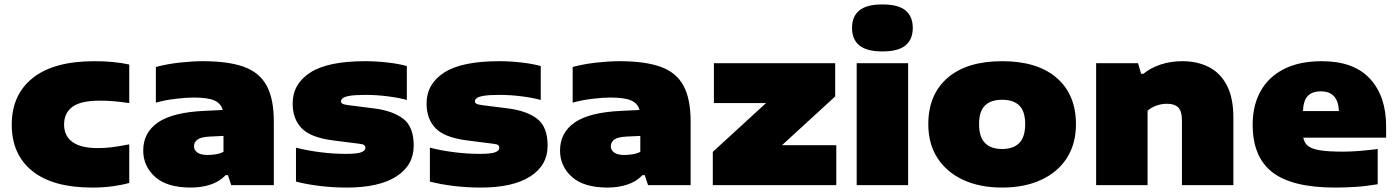

<svg xmlns="http://www.w3.org/2000/svg" viewBox="-20 -835 6300 866"><path d="M396 11Q218.5 11 125.8 -63.5Q33 -138 33 -273Q33 -408 128 -483.5Q223 -559 406 -559Q494 -559 563 -544V-370Q526.5 -375.5 495.5 -378.2Q464.5 -381 430 -381Q344 -381 306.5 -353Q269 -325 269 -273Q269 -222 307 -194.5Q345 -167 420 -167Q454 -167 485.2 -171Q516.5 -175 563 -184V-10Q532.5 -1 489.5 5Q446.5 11 396 11Z M841 11Q733 11 679.5 -37.2Q626 -85.5 626 -156Q626 -236.5 692.2 -282.5Q758.5 -328.5 903 -335L984.5 -339Q976.5 -369 946.5 -382Q916.5 -395 853 -395Q818 -395 770.8 -389.2Q723.5 -383.5 683 -372V-533Q734 -546.5 791.2 -552.8Q848.5 -559 895 -559Q1009 -559 1079.5 -533.8Q1150 -508.5 1182.5 -449Q1215 -389.5 1215 -287V0H1023L1008 -45H998Q969 -15 928.2 -2Q887.5 11 841 11ZM855 -175Q855 -158 870.2 -147Q885.5 -136 917 -136Q933.5 -136 952.5 -139Q971.5 -142 988 -150V-222L926 -219Q886.5 -217 870.8 -205.5Q855 -194 855 -175Z M1544 11Q1482.5 11 1422.5 3.8Q1362.5 -3.5 1315 -16V-169Q1362.5 -156.5 1422 -148.8Q1481.5 -141 1540 -141Q1591 -141 1609.5 -148.2Q1628 -155.5 1628 -168Q1628 -176.5 1622.5 -180.8Q1617 -185 1598 -187L1480 -202Q1380.5 -215 1340.2 -257Q1300 -299 1300 -368Q1300 -456 1379 -507.5Q1458 -559 1628 -559Q1677.5 -559 1729 -553Q1780.5 -547 1815 -537V-384Q1780.5 -394 1729.2 -400.5Q1678 -407 1630 -407Q1581 -407 1557 -402.8Q1533 -398.5 1525.5 -391.8Q1518 -385 1518 -378Q1518 -371.5 1524.2 -367.5Q1530.5 -363.5 1549 -361L1667 -346Q1751 -335.5 1798.5 -299.5Q1846 -263.5 1846 -178Q1846 -89.5 1767.8 -39.2Q1689.5 11 1544 11Z M2148 11Q2086.5 11 2026.5 3.8Q1966.5 -3.5 1919 -16V-169Q1966.5 -156.5 2026 -148.8Q2085.5 -141 2144 -141Q2195 -141 2213.5 -148.2Q2232 -155.5 2232 -168Q2232 -176.5 2226.5 -180.8Q2221 -185 2202 -187L2084 -202Q1984.5 -215 1944.2 -257Q1904 -299 1904 -368Q1904 -456 1983 -507.5Q2062 -559 2232 -559Q2281.5 -559 2333 -553Q2384.5 -547 2419 -537V-384Q2384.5 -394 2333.2 -400.5Q2282 -407 2234 -407Q2185 -407 2161 -402.8Q2137 -398.5 2129.5 -391.8Q2122 -385 2122 -378Q2122 -371.5 2128.2 -367.5Q2134.5 -363.5 2153 -361L2271 -346Q2355 -335.5 2402.5 -299.5Q2450 -263.5 2450 -178Q2450 -89.5 2371.8 -39.2Q2293.5 11 2148 11Z M2721 11Q2613 11 2559.5 -37.2Q2506 -85.5 2506 -156Q2506 -236.5 2572.2 -282.5Q2638.5 -328.5 2783 -335L2864.5 -339Q2856.5 -369 2826.5 -382Q2796.5 -395 2733 -395Q2698 -395 2650.8 -389.2Q2603.5 -383.5 2563 -372V-533Q2614 -546.5 2671.2 -552.8Q2728.5 -559 2775 -559Q2889 -559 2959.5 -533.8Q3030 -508.5 3062.5 -449Q3095 -389.5 3095 -287V0H2903L2888 -45H2878Q2849 -15 2808.2 -2Q2767.5 11 2721 11ZM2735 -175Q2735 -158 2750.2 -147Q2765.5 -136 2797 -136Q2813.5 -136 2832.5 -139Q2851.5 -142 2868 -150V-222L2806 -219Q2766.5 -217 2750.8 -205.5Q2735 -194 2735 -175Z M3195 0V-150L3435 -370H3200V-550H3747V-400L3507 -180H3752V0Z M3844 0V-550H4076V0ZM3960 -603Q3889 -603 3856 -630.2Q3823 -657.5 3823 -709Q3823 -761 3856 -788Q3889 -815 3960 -815Q4031.5 -815 4064.2 -788Q4097 -761 4097 -709Q4097 -657.5 4064.2 -630.2Q4031.5 -603 3960 -603Z M4500 11Q4399.5 11 4324.8 -23.5Q4250 -58 4208.5 -122Q4167 -186 4167 -275Q4167 -408.5 4254 -483.8Q4341 -559 4500 -559Q4659 -559 4746 -483.8Q4833 -408.5 4833 -275Q4833 -186 4791.8 -122Q4750.5 -58 4675.5 -23.5Q4600.5 11 4500 11ZM4500 -163Q4551 -163 4577.5 -190.2Q4604 -217.5 4604 -275Q4604 -333 4577.5 -359Q4551 -385 4500 -385Q4449 -385 4422.5 -359Q4396 -333 4396 -275Q4396 -217.5 4422.5 -190.2Q4449 -163 4500 -163Z M4924 0V-550H5113L5127 -502H5137Q5169.5 -529 5215 -544Q5260.5 -559 5313 -559Q5380 -559 5432 -532.8Q5484 -506.5 5513.5 -450.2Q5543 -394 5543 -304V0H5311V-291Q5311 -334.5 5294 -350.8Q5277 -367 5244 -367Q5218 -367 5194.5 -358.2Q5171 -349.5 5156 -335V0Z M6002 11Q5808 11 5719 -58Q5630 -127 5630 -273Q5630 -359.5 5665.8 -423.8Q5701.5 -488 5771 -523.5Q5840.5 -559 5942 -559Q6086 -559 6159 -480Q6232 -401 6232 -265V-214H5858.5Q5862.5 -191 5879 -177.2Q5895.5 -163.5 5933.2 -157.2Q5971 -151 6039 -151Q6073.5 -151 6115 -154.5Q6156.5 -158 6194 -163V-4Q6141 5 6093 8Q6045 11 6002 11ZM5938 -423Q5897.5 -423 5878 -401.5Q5858.5 -380 5857 -334H6019Q6015.5 -423 5938 -423Z"/></svg>

Font: Encode Sans Expanded Black
Style: Regular
Weight: 900
Width: 7
Designer: Multiple Designers
Foundry: Impallari Type
Version: Version 3.000; ttfautohint (v1.8.3) -l 8 -r 50 -G 200 -x 14 